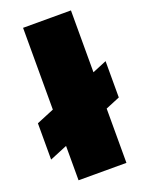

<svg xmlns="http://www.w3.org/2000/svg" viewBox="-156 -857 705 929"><g transform="rotate(-20 197.0 -392.5)"><path d="M-7.5 -139.5V-326.5L83 -364V-785H329.5V-466.5L403 -497V-310L329.5 -279.5V0H83V-177Z"/></g></svg>

Font: Anybody UltraExpanded ExtraBold
Style: Regular
Weight: 800
Width: 9
Designer: Tyler Finck
Foundry: Etcetera Type Company
Version: Version 1.010; ttfautohint (v1.8.3) -l 8 -r 50 -G 200 -x 14 